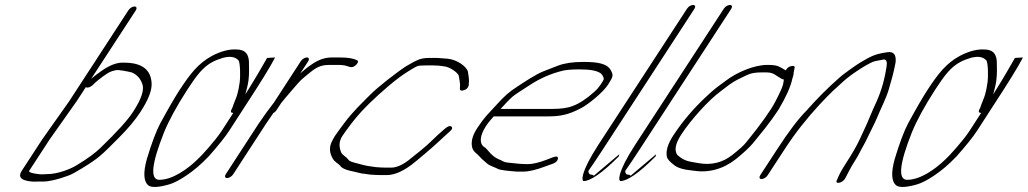

<svg xmlns="http://www.w3.org/2000/svg" viewBox="-20 -714 4133 772"><path d="M97.3 -27 179.4 -153 288.2 -307 325.3 -364C325.8 -363 324.8 -363 325.8 -363C333.3 -360 341.8 -363 351.7 -371L363.1 -382C370.1 -388 379 -396 394.4 -407C421.8 -426 421.8 -426 446.8 -432C457.8 -434 492.3 -427 509.3 -423C530.9 -414 545 -398 552.7 -375C560.4 -352 548.6 -316 515.5 -265C493.8 -231 448.6 -182 383.6 -119C362.8 -99 330.9 -75 287.1 -49C261.3 -33 209.9 -14 170.9 -14C162.9 -14 155.4 -13 147.4 -13C138.4 -13 91.9 -18 97.3 -27ZM496.5 -673 258.2 -307 149.4 -153 67.3 -27C54 -6 60.6 7 88.6 13C103.1 16 116.6 17 129.1 16H152.1C177.1 16 212.1 8 254.9 -8C266.9 -12 284.8 -22 309.2 -37C374.9 -77 386.3 -88 455.8 -158C495 -197 524.8 -233 545.5 -265C575.2 -311 590.4 -348 589.7 -377C587.8 -434 550.5 -462 479.5 -462C452.5 -464 422.1 -453 386.8 -428C369.9 -416 355.5 -405 346.5 -397L526.5 -673C531.4 -681 528.8 -688 520.8 -688C512.8 -688 501.4 -681 496.5 -673Z M1053.9 -481C1033.7 -446 1010.5 -405 982.3 -360C975.9 -349 969.5 -340 966.5 -334C968 -339 969.9 -349 973.8 -363C982.5 -397 981.8 -426 981.1 -455C982.8 -495 966.6 -515 931.6 -515C903.6 -517 869.7 -509 831.8 -489C777.1 -459 744.9 -418 699.4 -348C682.1 -321 656.4 -277 623.9 -217C608.6 -188 590 -140 570 -73C555.4 -19 557.6 15 575.7 31C588.8 41 617.3 40 661.7 27C678.2 22 700.6 11 728.9 -8C757.3 -27 787.6 -52 818.9 -85C857 -128 885.3 -163 902.1 -189L969.3 -293C1026.2 -380 1064.7 -442 1082.9 -477L1085.9 -483ZM918.1 -260 872.1 -189C846.4 -149 787.4 -84 772 -71C733.7 -34 673.6 9 620.6 9C582.6 9 589.1 -55 639.6 -182C659.3 -230 690.3 -287 732.9 -353C768.9 -408 795.2 -445 836.5 -466C854.9 -475 861.4 -476 878.4 -482C907.8 -489 926.9 -485 939 -471C946.5 -462 946.5 -401 944.1 -386C941.2 -368 938.4 -342 927.6 -316C920.3 -299 916.8 -288 914.4 -281L909.5 -271C907 -264 909.1 -260 918.1 -260Z M1189.5 -468 1081.7 -302C1059.9 -274 1038.7 -245 1019.4 -216L887.4 -13C882.5 -5 885 2 893 2C901 2 912.5 -5 917.4 -13L1049.4 -216C1057.8 -229 1066.7 -241 1074.1 -252L1078.6 -259C1084 -262 1087.5 -265 1091 -270L1110.8 -300C1120.7 -312 1133.5 -328 1151.9 -349C1173.7 -373 1182.6 -387 1204 -404C1236.8 -430 1256.1 -453 1302.1 -453H1336.1C1352.1 -453 1365.6 -452 1376.6 -448C1387.7 -444 1394.2 -443 1399.2 -445C1415.1 -451 1426.5 -470 1414.5 -472C1401.9 -479 1378.9 -483 1344.9 -483H1314.9C1287.9 -483 1262.9 -475 1236.1 -457C1213.7 -442 1206.2 -435 1187.4 -419L1219.5 -468C1224.4 -476 1221.9 -483 1213.9 -483C1205.9 -483 1194.4 -476 1189.5 -468Z M1738.9 -481H1702.9C1686.9 -481 1672.4 -478 1662.4 -474C1652.5 -470 1636.5 -462 1615.1 -449C1582.3 -429 1497.8 -363 1469.5 -334C1435.8 -300 1399 -266 1363.4 -218C1342.6 -190 1330.2 -173 1325.8 -166C1321.3 -159 1317.4 -151 1313.9 -144C1303.1 -122 1304.3 -98 1319.4 -74C1326 -63 1339.1 -57 1347.6 -48C1354.2 -37 1374.3 -29 1407.3 -23C1420.8 -20 1431.9 -16 1447.4 -15L1467.9 -12C1483.4 -11 1497.9 -10 1511.9 -10H1533.9C1563.9 -10 1596.3 -23 1634.1 -51C1651.5 -64 1728.5 -129 1744.4 -145C1752.4 -153 1759.3 -159 1764.8 -164L1788.1 -185C1798.5 -194 1800.5 -200 1795 -205C1789.4 -210 1779.5 -206 1767 -195C1744.2 -175 1739.2 -171 1710.4 -143C1693.1 -126 1662.7 -101 1620.5 -68C1595.1 -49 1572.7 -40 1552.7 -40H1530.7C1516.7 -40 1504.2 -41 1491.7 -42L1470.2 -45C1460.7 -46 1450.6 -48 1439.1 -51L1412.6 -58C1398.5 -62 1385.5 -64 1380 -73C1373.4 -82 1359.8 -89 1353.3 -98C1342.1 -122 1342.4 -145 1355.8 -166C1359.7 -172 1363.7 -178 1369.6 -186C1400.3 -228 1420.1 -254 1464.8 -298C1512.4 -344 1576 -400 1622.8 -428C1640.2 -439 1652.7 -446 1657.6 -448C1662.6 -450 1674.1 -451 1694.1 -451H1719.1C1741.1 -451 1744.6 -450 1767.2 -447C1788.2 -445 1823.3 -421 1824.9 -408C1826.6 -393 1831.7 -379 1829.3 -360C1827.9 -349 1834.9 -347 1849.9 -353C1857.3 -356 1862.3 -362 1864.7 -371L1865.2 -380C1867.5 -395 1862.4 -415 1861.3 -427C1853.6 -448 1818.4 -474 1779.4 -478Z M1992.9 -276C2009.8 -294 2024.2 -311 2041.6 -326C2050 -333 2072.4 -348 2110.2 -372C2150 -398 2193.9 -418 2243.8 -430C2257.3 -433 2279.2 -435 2310.2 -435C2349.2 -435 2392.3 -431 2402.9 -410C2409.5 -397 2411 -398 2395.2 -374C2388.3 -364 2380.3 -354 2369.9 -345C2337.6 -316 2308.3 -297 2282.8 -288C2263.9 -280 2235.9 -276 2198.9 -276ZM1965.2 -246H2179.2C2230.2 -246 2263.6 -251 2317.9 -280C2346.3 -295 2404.4 -342 2425.2 -374C2446.9 -408 2445.9 -412 2436.8 -430C2422.6 -458 2386 -465 2325 -465C2283 -465 2249.6 -460 2223.6 -450C2205.2 -443 2185.2 -435 2166.8 -428C2133.4 -415 2089.6 -385 2060.3 -366C2026.4 -344 2010.5 -330 1975.8 -292C1940.6 -253 1928.2 -244 1899 -199C1879.7 -170 1872.9 -144 1878.6 -121C1882.7 -103 1899.3 -96 1909.9 -83C1918 -73 1928.5 -66 1938.1 -57C1946.6 -48 1972.2 -41 1983.7 -34C1990.3 -31 2015.3 -27 2058.8 -24H2083.8C2106.8 -24 2136.3 -31 2175.7 -46L2203.6 -56C2216 -61 2222 -67 2223.4 -76C2224.8 -91 2208.4 -84 2178.5 -72C2146.6 -60 2121.6 -54 2101.6 -54C2071.6 -54 2045.6 -58 2023.6 -60C2002.5 -62 2005.5 -66 1984.4 -74C1971.9 -79 1957.3 -90 1941.7 -109C1937.1 -114 1933.6 -119 1928.1 -122C1906 -136 1908.7 -168 1933.9 -207C1946.3 -226 1954.8 -233 1965.2 -246Z M2403.2 -112 2772.4 -679C2777.8 -688 2774.8 -694 2766.8 -694C2758.8 -694 2747.8 -688 2742.4 -679L2386 -132C2310.9 -16 2319.1 14 2327.1 14C2353.1 14 2400.4 -17 2467.9 -85L2470.3 -94L2366 -6C2370.4 -11 2356.9 -12 2355.9 -12C2348.9 -12 2343.8 -22 2346.8 -28C2357.2 -43 2385.4 -84 2403.2 -112Z M2551.2 -112 2920.4 -679C2925.8 -688 2922.8 -694 2914.8 -694C2906.8 -694 2895.8 -688 2890.4 -679L2534 -132C2458.9 -16 2467.1 14 2475.1 14C2501.1 14 2548.4 -17 2615.9 -85L2618.3 -94L2514 -6C2518.4 -11 2504.9 -12 2503.9 -12C2496.9 -12 2491.8 -22 2494.8 -28C2505.2 -43 2533.4 -84 2551.2 -112Z M3132 -394C3131.1 -392 3131.1 -386 3128.7 -375C3126.3 -364 3115.9 -341 3097.2 -305C3078.5 -269 3039.9 -215 2981.4 -143C2970.5 -129 2951.2 -112 2923.3 -90C2884.6 -60 2840.1 -49 2789.6 -58C2749 -65 2734 -65 2704.3 -90C2690.2 -108 2695 -136 2719.2 -173C2759.7 -235 2831.2 -313 2876.4 -346C2887.3 -354 2898.8 -363 2911.7 -373C2936.6 -391 2954 -398 2982.9 -412C2998.9 -420 3018.3 -423 3045.3 -423C3075.3 -423 3083.3 -423 3103.4 -409C3117 -400 3125.5 -395 3132 -394ZM3139.3 -431C3136.3 -433 3132.2 -435 3127.7 -438C3110.2 -447 3106.1 -453 3065.1 -453C3013.1 -453 2943.8 -424 2899.1 -390L2861.3 -362C2849.9 -353 2834.5 -340 2819.1 -325C2767.4 -277 2723.8 -225 2688.2 -171C2665 -136 2656.7 -107 2661.4 -84C2662.9 -75 2673 -63 2693.6 -48C2701.7 -42 2715.7 -36 2736.8 -32L2765.8 -28C2828.9 -18 2886.3 -33 2939.9 -75C2971.7 -101 2994.1 -122 3006.5 -137C3042.1 -181 3071.4 -214 3111.4 -275C3141.1 -325 3159.3 -366 3166 -398C3168 -406 3171.9 -414 3170.9 -420L3174.7 -440C3177.1 -449 3171.1 -451 3157.2 -447C3150.2 -445 3144.7 -440 3139.3 -431Z M3066.4 -9 3135.6 -115C3177.2 -179 3224.7 -239 3275.8 -294C3322.4 -344 3333.9 -353 3370.1 -386C3397.9 -412 3458.6 -452 3489 -465C3501.5 -470 3518 -471 3532.9 -475C3543.9 -475 3547.5 -466 3545.1 -449C3537.5 -397 3524.4 -350 3504.2 -305C3496.3 -287 3486.5 -267 3478.2 -246C3457.5 -196 3460.9 -207 3436.4 -153C3425 -128 3406.3 -96 3381.1 -57C3364.8 -32 3353.4 -11 3346.1 8C3333.2 28 3366.7 25 3379 2C3388.9 -16 3400.2 -41 3415.5 -64C3424.9 -79 3431.3 -90 3435.3 -98C3446.1 -120 3456.5 -135 3467.8 -160C3481.1 -189 3494.4 -212 3505.7 -239C3520.9 -276 3544.1 -321 3553.8 -355C3564.1 -390 3573.8 -424 3581 -463C3584.3 -494 3573.2 -508 3548.2 -504C3518.3 -500 3495.8 -495 3463.9 -477C3443 -465 3429.1 -457 3421.1 -451C3413.7 -446 3407.2 -441 3399.7 -436C3382.3 -423 3369.4 -415 3351 -398C3308.8 -361 3265.6 -318 3222.5 -269C3190.7 -237 3151.6 -186 3105.6 -115L3036.4 -9C3031.5 -1 3034 6 3042 6C3050 6 3061.5 -1 3066.4 -9Z M4060.9 -481C4040.7 -446 4017.5 -405 3989.3 -360C3982.9 -349 3976.5 -340 3973.5 -334C3975 -339 3976.9 -349 3980.8 -363C3989.5 -397 3988.8 -426 3988.1 -455C3989.8 -495 3973.6 -515 3938.6 -515C3910.6 -517 3876.7 -509 3838.8 -489C3784.1 -459 3751.9 -418 3706.4 -348C3689.1 -321 3663.4 -277 3630.9 -217C3615.6 -188 3597 -140 3577 -73C3562.4 -19 3564.6 15 3582.7 31C3595.8 41 3624.3 40 3668.7 27C3685.2 22 3707.6 11 3735.9 -8C3764.3 -27 3794.6 -52 3825.9 -85C3864 -128 3892.3 -163 3909.1 -189L3976.3 -293C4033.2 -380 4071.7 -442 4089.9 -477L4092.9 -483ZM3925.1 -260 3879.1 -189C3853.4 -149 3794.4 -84 3779 -71C3740.7 -34 3680.6 9 3627.6 9C3589.6 9 3596.1 -55 3646.6 -182C3666.3 -230 3697.3 -287 3739.9 -353C3775.9 -408 3802.2 -445 3843.5 -466C3861.9 -475 3868.4 -476 3885.4 -482C3914.8 -489 3933.9 -485 3946 -471C3953.5 -462 3953.5 -401 3951.1 -386C3948.2 -368 3945.4 -342 3934.6 -316C3927.3 -299 3923.8 -288 3921.4 -281L3916.5 -271C3914 -264 3916.1 -260 3925.1 -260Z"/></svg>

Font: MewTooHand
Style: UltimateIta
Weight: 400
Designer: Mew Too, Robert Jablonski
Version: Version 0.77